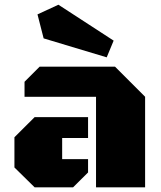

<svg xmlns="http://www.w3.org/2000/svg" viewBox="-20 -805 690 825"><path d="M392.6 0V-389.2H85.4V-453.6L150.4 -518.6H474.1L603.5 -389.2V0ZM358.4 -301.8V-211.9H247.1V-121.1H358.4V-64L293.9 0H128.9L42 -85.4V-215.3L128.9 -301.8ZM468.3 -630.4 438.5 -558.6 167.5 -640.1 141.1 -743.2 231 -784.7Z"/></svg>

Font: Black Ops One
Style: Regular
Weight: 400
Designer: James Grieshaber
Foundry: James Grieshaber
Version: Version 1.002